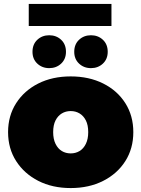

<svg xmlns="http://www.w3.org/2000/svg" viewBox="-20 -945 718 975"><path d="M339 10Q246 10 174.5 -26.5Q103 -63 62 -127Q21 -191 21 -274Q21 -357 62 -421Q103 -485 174.5 -521Q246 -557 339 -557Q432 -557 504 -521Q576 -485 616.5 -421Q657 -357 657 -274Q657 -191 616.5 -127Q576 -63 504 -26.5Q432 10 339 10ZM339 -166Q364 -166 384 -178Q404 -190 416 -214.5Q428 -239 428 -274Q428 -310 416 -333.5Q404 -357 384 -369Q364 -381 339 -381Q314 -381 294 -369Q274 -357 262 -333.5Q250 -310 250 -274Q250 -239 262 -214.5Q274 -190 294 -178Q314 -166 339 -166ZM442 -599Q406 -599 381.5 -622Q357 -645 357 -682Q357 -720 381.5 -743Q406 -766 442 -766Q478 -766 502.5 -743Q527 -720 527 -682Q527 -645 502.5 -622Q478 -599 442 -599ZM230 -599Q194 -599 169.5 -622Q145 -645 145 -682Q145 -720 169.5 -743Q194 -766 230 -766Q266 -766 290.5 -743Q315 -720 315 -682Q315 -645 290.5 -622Q266 -599 230 -599ZM126 -813V-925H546V-813Z"/></svg>

Font: Montserrat Thin Black
Style: Regular
Weight: 900
Version: Version 9.000